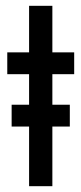

<svg xmlns="http://www.w3.org/2000/svg" viewBox="-20 -640 280 660"><path d="M20 -205V-280H220V-205ZM5 -460H80V-620H160V-460H235V-385H160V0H80V-385H5Z"/></svg>

Font: Jost*
Style: Regular
Weight: 400
Version: Version 3.7